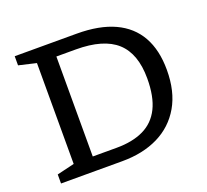

<svg xmlns="http://www.w3.org/2000/svg" viewBox="-121 -851 1075 998"><g transform="rotate(-20 416.5 -352.0)"><path d="M662 -360.5Q662 -497 589.8 -562.8Q517.5 -628.5 364 -628.5H195.5V-704H397Q521.5 -704 605 -665.5Q688.5 -627 730.8 -552Q773 -477 773 -367Q773 -248 725.5 -166Q678 -84 592.8 -42Q507.5 0 393 0H195.5V-75.5H389Q477.5 -75.5 538.5 -104.8Q599.5 -134 630.8 -196.8Q662 -259.5 662 -360.5ZM54 0V-50L150.5 -73V-631L54 -653.5V-704H257V0Z"/></g></svg>

Font: Newsreader 7pt
Style: Regular
Weight: 400
Designer: Hugues Gentile
Foundry: Production Type
Version: Version 1.003